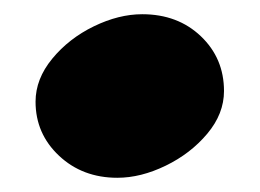

<svg xmlns="http://www.w3.org/2000/svg" viewBox="-20 -240 365 270"><path d="M295 -112Q295 -80 271.5 -52Q248 -24 213 -7Q178 10 145 10Q96 10 63 -21Q30 -52 30 -97Q30 -129 53.5 -157.5Q77 -186 112 -203Q147 -220 180 -220Q230 -220 262.5 -189Q295 -158 295 -112Z"/></svg>

Font: Inknut Antiqua Black
Style: Regular
Weight: 900
Designer: Claus Eggers Sørensen
Foundry: Claus Eggers Sørensen
Version: Version 1.003; ttfautohint (v1.8.2) -l 8 -r 50 -G 200 -x 14 